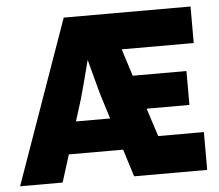

<svg xmlns="http://www.w3.org/2000/svg" viewBox="-51 -680 837 733"><g transform="rotate(-5 368.0 -313.5)"><path d="M160 0H-3L219 -627H705V-487H429L462 -383H668V-253H504L539 -145H714V0H434L401 -105H193ZM296 -458Q285 -415 274.5 -375Q264 -335 257 -311L231 -228H362L336 -311Q330 -330 320.5 -366.5Q311 -403 296 -458Z"/></g></svg>

Font: Blinker
Style: Bold
Weight: 700
Designer: Juergen Huber
Foundry: supertype
Version: Version 1.015;PS 1.15;hotconv 1.0.88;makeotf.lib2.5.647800; 